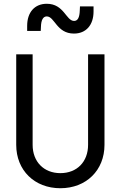

<svg xmlns="http://www.w3.org/2000/svg" viewBox="-20 -988 640 1018"><path d="M534 -700H447V-220C447 -130 388 -70 300 -70C213 -70 153 -130 153 -220V-700H66V-220C66 -85 163 10 300 10C437 10 534 -85 534 -220ZM124 -824H196L197 -845C198 -883 209 -901 228 -901C270 -901 280 -810 372 -810C436 -810 476 -855 476 -927V-954H404L403 -933C402 -895 392 -877 373 -877C330 -877 320 -968 228 -968C164 -968 124 -923 124 -851Z"/></svg>

Font: CommitMono
Style: 400Regular
Weight: 400
Monospace: yes
Designer: Eigil Nikolajsen
Foundry: Eigil Nikolajsen
Version: Version 1.143